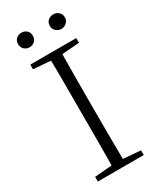

<svg xmlns="http://www.w3.org/2000/svg" viewBox="-225 -961 845 1028"><g transform="rotate(-30 198.0 -447.5)"><path d="M99 -805Q81 -805 67.5 -817.5Q54 -830 54 -850Q54 -871 67.5 -883Q81 -895 99 -895Q119 -895 132 -883Q145 -871 145 -850Q145 -830 132 -817.5Q119 -805 99 -805ZM297 -805Q278 -805 264 -817.5Q250 -830 250 -850Q250 -871 264 -883Q278 -895 297 -895Q314 -895 328.5 -883Q343 -871 343 -850Q343 -830 328.5 -817.5Q314 -805 297 -805ZM56 0V-29L188 -40H207L340 -29V0ZM162 0Q164 -83 164 -166Q164 -249 164 -333V-390Q164 -474 164 -557.5Q164 -641 162 -723H233Q232 -641 231.5 -557.5Q231 -474 231 -390V-333Q231 -249 231.5 -166Q232 -83 233 0ZM56 -694V-723H340V-694L207 -684H188Z"/></g></svg>

Font: Noto Serif JP
Style: Regular
Weight: 200
Designer: Ryoko NISHIZUKA 西塚涼子 (kana & ideographs); Frank Grießhammer (Latin, Greek & Cyrillic); Wenlong ZHANG 张文龙 (bopomofo); San
Foundry: Adobe
Version: Version 2.001;hotconv 1.1.0;makeotfexe 2.6.0